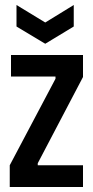

<svg xmlns="http://www.w3.org/2000/svg" viewBox="-20 -748 372 768"><path d="M19 0V-87L202 -433V-442H24V-528H312V-440L131 -95V-87H312V0ZM46 -728 161 -658 275 -728V-642L161 -573L46 -642Z"/></svg>

Font: Bricolage Grotesque 48pt Condensed Medium
Style: Regular
Weight: 500
Width: 3
Designer: Mathieu Triay
Foundry: Atelier Triay
Version: Version 1.001;gftools[0.9.33.dev8+g029e19f]